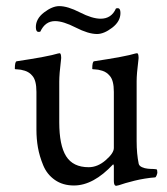

<svg xmlns="http://www.w3.org/2000/svg" viewBox="-20 -597 545 625"><path d="M307.6 -536.1Q342.8 -536.1 357.4 -569.3Q359.4 -570.3 363.3 -570.3Q372.1 -570.3 372.1 -554.7Q372.1 -527.3 345.2 -506.8Q318.4 -486.3 295.9 -486.3Q267.6 -486.3 226.6 -507.3Q185.5 -528.3 159.2 -528.3Q127 -528.3 111.3 -494.1Q109.4 -493.2 105.5 -493.2Q96.7 -493.2 96.7 -508.8Q96.7 -536.1 123.5 -556.6Q150.4 -577.1 172.9 -577.1Q200.2 -577.1 240.2 -556.6Q280.3 -536.1 307.6 -536.1ZM424.8 -333V-137.7Q424.8 -95.7 431.6 -63.5Q433.6 -56.6 442.4 -52.7Q451.2 -48.8 460.9 -47.9Q470.7 -46.9 480.5 -46.9L489.3 -45.9Q492.2 -44.9 492.2 -35.2Q492.2 -32.2 489.7 -25.9Q487.3 -19.5 484.4 -19.5Q469.7 -18.6 451.7 -15.6Q433.6 -12.7 418 -8.8Q402.3 -4.9 388.7 -1Q375 2.9 367.2 5.9L358.4 7.8Q350.6 7.8 350.6 -7.8V-57.6L348.6 -62.5Q284.2 6.8 220.7 6.8Q184.6 6.8 158.7 -11.2Q132.8 -29.3 120.6 -59.1Q108.4 -88.9 103.5 -116.7Q98.6 -144.5 98.6 -174.8V-297.9Q98.6 -335.9 85 -350.6Q75.2 -362.3 61 -366.7Q46.9 -371.1 37.6 -371.1Q28.3 -371.1 28.3 -373Q28.3 -396.5 34.2 -397.5Q137.7 -413.1 168.9 -422.9Q169.9 -422.9 171.9 -423.3Q173.8 -423.8 173.8 -423.8Q177.7 -423.8 178.7 -415.5Q179.7 -407.2 178.7 -403.3Q172.9 -356.4 172.9 -331.1V-199.2Q172.9 -124 195.3 -88.4Q217.8 -52.7 268.6 -52.7Q297.9 -52.7 324.2 -75.7Q350.6 -98.6 350.6 -115.2V-297.9Q350.6 -335.9 336.9 -350.6Q327.1 -362.3 313 -366.7Q298.8 -371.1 289.6 -371.1Q280.3 -371.1 280.3 -373Q280.3 -396.5 286.1 -397.5Q389.6 -413.1 420.9 -422.9Q421.9 -422.9 423.8 -423.3Q425.8 -423.8 425.8 -423.8Q429.7 -423.8 430.7 -415.5Q431.6 -407.2 430.7 -403.3Q424.8 -356.4 424.8 -333Z"/></svg>

Font: Crimson Text
Style: Roman
Weight: 400
Version: Version 0.13